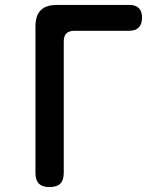

<svg xmlns="http://www.w3.org/2000/svg" viewBox="-20 -750 640 780"><path d="M181 10Q152 10 138 -4Q124 -18 124 -48V-642Q124 -687 145.5 -708.5Q167 -730 212 -730H505Q531 -730 544 -717Q557 -704 557 -678Q557 -652 544 -638.5Q531 -625 505 -625H283Q261 -625 250 -614.5Q239 -604 239 -581V-48Q239 -18 225 -4Q211 10 181 10Z"/></svg>

Font: Maple Mono NL SemiBold
Style: Regular
Weight: 600
Monospace: yes
Designer: subframe7536
Version: Version 7.000